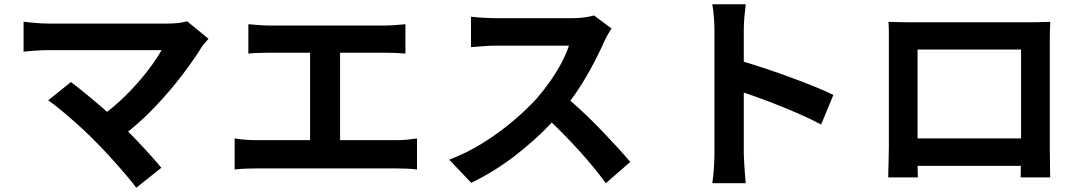

<svg xmlns="http://www.w3.org/2000/svg" viewBox="-20 -811 5040 896"><path d="M953 -630Q943 -618 934 -608Q925 -598 919 -588Q883 -530 830 -460.5Q777 -391 713 -322.5Q649 -254 578 -197Q621 -154 662.5 -108.5Q704 -63 733 -28L616 65Q595 37 562.5 -1Q530 -39 494 -78.5Q458 -118 425 -151Q396 -181 356 -217.5Q316 -254 275.5 -288Q235 -322 205 -343L311 -428Q341 -406 387 -368Q433 -330 480 -289Q537 -334 586 -385Q635 -436 673 -486Q711 -536 734 -577H205Q175 -577 140.5 -574.5Q106 -572 90 -570V-710Q110 -707 145 -704Q180 -701 205 -701H760Q820 -701 853 -712Z M1139 -698Q1159 -696 1186 -694Q1213 -692 1234 -692H1778Q1801 -692 1825.5 -694Q1850 -696 1872 -698V-561Q1850 -563 1825 -564Q1800 -565 1778 -565H1567V-157H1832Q1859 -157 1883 -159.5Q1907 -162 1926 -165V-20Q1904 -23 1876.5 -24Q1849 -25 1832 -25H1173Q1151 -25 1125.5 -24Q1100 -23 1075 -20V-165Q1125 -157 1173 -157H1427V-565H1234Q1214 -565 1186 -564Q1158 -563 1139 -561Z M2834 -678Q2828 -670 2817 -650.5Q2806 -631 2799 -616Q2774 -558 2733 -483.5Q2692 -409 2642 -341Q2679 -309 2719 -270.5Q2759 -232 2796.5 -192.5Q2834 -153 2866.5 -117.5Q2899 -82 2921 -55L2807 44Q2758 -24 2692 -97.5Q2626 -171 2555 -239Q2476 -155 2379 -81Q2282 -7 2179 42L2076 -66Q2157 -96 2233 -143.5Q2309 -191 2374 -246Q2439 -301 2486 -353Q2519 -391 2549 -434Q2579 -477 2601.5 -520Q2624 -563 2635 -598H2296Q2265 -598 2229.5 -595Q2194 -592 2178 -591V-733Q2192 -731 2214 -729.5Q2236 -728 2258.5 -727Q2281 -726 2296 -726H2649Q2681 -726 2709 -730Q2737 -734 2752 -739Z M3314 -96V-671Q3314 -697 3311.5 -731Q3309 -765 3304 -791H3460Q3457 -765 3454 -733.5Q3451 -702 3451 -671V-523Q3501 -508 3559.5 -488.5Q3618 -469 3676 -447.5Q3734 -426 3784.5 -405.5Q3835 -385 3869 -368L3812 -230Q3761 -257 3697.5 -284.5Q3634 -312 3569.5 -336.5Q3505 -361 3451 -379V-96Q3451 -82 3452.5 -56.5Q3454 -31 3456 -4Q3458 23 3460 44H3304Q3309 14 3311.5 -26Q3314 -66 3314 -96Z M4126 -709Q4157 -708 4184.5 -707.5Q4212 -707 4232 -707H4782Q4801 -707 4827.5 -707.5Q4854 -708 4881 -709Q4880 -687 4879.5 -661Q4879 -635 4879 -612V-122Q4879 -107 4879.5 -84.5Q4880 -62 4880 -39.5Q4880 -17 4880.5 -1Q4881 15 4881 17H4743Q4743 15 4743.5 0Q4744 -15 4744 -37H4262Q4263 -16 4263 -0.5Q4263 15 4263 17H4125Q4125 14 4125.5 -10.5Q4126 -35 4127 -67Q4128 -99 4128 -123V-612Q4128 -633 4128 -660.5Q4128 -688 4126 -709ZM4262 -580V-165H4745V-580Z"/></svg>

Font: Chiron Sans HK TT
Style: Bold
Weight: 700
Designer: Ryoko NISHIZUKA 西塚涼子 (kana, bopomofo & ideographs); Paul D. Hunt (Latin, Greek & Cyrillic); Sandoll Communications 산돌커뮤니
Foundry: Adobe
Version: Version 2.022;hotconv 1.0.109;makeotfexe 2.5.65596